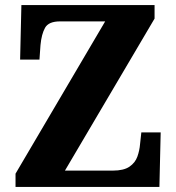

<svg xmlns="http://www.w3.org/2000/svg" viewBox="-20 -734 693 754"><path d="M41 0V-52L393 -650H216Q171 -650 157 -625Q143 -600 139 -557L135 -500H59L64 -714H587V-661L235 -64H423Q466 -64 488.5 -79.5Q511 -95 519.5 -119Q528 -143 530 -168L535 -214H611L606 0Z"/></svg>

Font: Noto Serif Thai SemiCondensed ExtraBold
Style: Regular
Weight: 800
Width: 4
Designer: Monotype Design Team
Foundry: Monotype Imaging Inc.
Version: Version 2.002; ttfautohint (v1.8.4.7-5d5b)